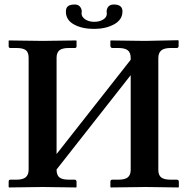

<svg xmlns="http://www.w3.org/2000/svg" viewBox="-20 -824 823 845"><path d="M519 -773.9Q519 -737.3 482.2 -717Q445.3 -696.8 394 -696.8Q341.3 -696.8 305.7 -716.3Q270 -735.8 270 -772.9Q270 -789.6 279.5 -796.9Q289.1 -804.2 309.1 -804.2Q323.7 -804.2 331.8 -794.9Q339.8 -785.6 339.8 -772.9Q339.8 -772 339.4 -768.8Q338.9 -765.6 338.9 -765.1Q338.9 -750 354.7 -739Q370.6 -728 395 -728Q418 -728 434.1 -738Q450.2 -748 450.2 -764.2Q450.2 -764.6 449.7 -768.6Q449.2 -772.5 449.2 -772.9Q449.2 -785.6 457 -794.9Q464.8 -804.2 481 -804.2Q519 -804.2 519 -773.9ZM676.8 -568.8V-76.2Q676.8 -53.2 689.5 -43.2Q702.1 -33.2 731.9 -33.2H757.8Q767.1 -33.2 767.1 -23.9V-1L765.1 1Q660.2 -1 621.1 -1L467.8 1L465.8 -1V-23.9Q465.8 -33.2 474.1 -33.2H500Q530.3 -33.2 542.7 -43.7Q555.2 -54.2 555.2 -76.2V-493.2L229 -78.1V-77.1Q229 -53.7 241.2 -43.5Q253.4 -33.2 283.2 -33.2H310.1Q312.5 -33.2 314.7 -30.5Q316.9 -27.8 316.9 -23.9V-1L314.9 1Q208 -1 168.9 -1L20 1L18.1 -1V-23.9Q18.1 -33.2 24.9 -33.2H51.8Q81.1 -33.2 93.5 -44.2Q106 -55.2 106 -77.1V-569.8Q106 -593.3 93.8 -603Q81.5 -612.8 51.8 -612.8H24.9Q18.1 -612.8 18.1 -621.1V-645L20 -646Q127 -644 167 -644L314.9 -646L316.9 -645V-621.1Q316.9 -612.8 310.1 -612.8H283.2Q253.4 -612.8 241.2 -602.3Q229 -591.8 229 -569.8V-146L555.2 -561V-568.8Q555.2 -592.3 542.5 -602.5Q529.8 -612.8 500 -612.8H474.1Q471.2 -612.8 468.5 -615.2Q465.8 -617.7 465.8 -621.1V-645L467.8 -646Q578.1 -644 617.2 -644L764.2 -647L766.1 -645V-622.1Q766.1 -612.8 757.8 -612.8H731.9Q702.1 -612.8 689.5 -601.8Q676.8 -590.8 676.8 -568.8Z"/></svg>

Font: Linux Libertine G
Style: Semibold
Weight: 600
Designer: Philipp H. Poll
Foundry: Philipp H. Poll
Version: Version 5.1.1